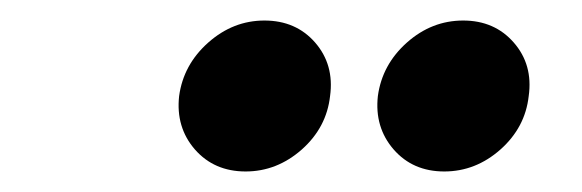

<svg xmlns="http://www.w3.org/2000/svg" viewBox="-20 -729 570 188"><path d="M155.4 -635Q159.6 -665.8 184 -687.4Q208.3 -708.9 238.9 -708.9Q269.8 -708.9 288.6 -687.3Q307.4 -665.6 303.2 -635Q299.8 -604.2 275.5 -582.6Q251.1 -561.1 220.5 -561.1Q189.7 -561.1 170.8 -582.7Q152 -604.4 155.4 -635ZM350 -635Q354.2 -665.8 378.5 -687.4Q402.8 -708.9 433.5 -708.9Q464.3 -708.9 483.1 -687.3Q502 -665.6 497.7 -635Q494.3 -604.2 470 -582.6Q445.7 -561.1 415 -561.1Q384.2 -561.1 365.4 -582.7Q346.6 -604.4 350 -635Z"/></svg>

Font: SN Pro Thin
Style: Italic
Weight: 200
Italic angle: -9°
Designer: Tobias Whetton
Foundry: Supernotes
Version: Version 1.003;Glyphs 3.3 (3324)